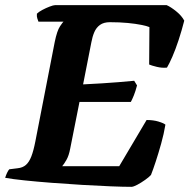

<svg xmlns="http://www.w3.org/2000/svg" viewBox="-31 -724 734 744"><path d="M478 0Q448 0 397.5 -2Q347 -4 288 -7.5Q229 -11 170.5 -15.5Q112 -20 64 -25Q16 -30 -11 -35Q-8 -45 -3.5 -54.5Q1 -64 5 -68L37 -72Q57 -74 69.5 -85Q82 -96 90.5 -118Q99 -140 106 -176L181 -561Q190 -605 201.5 -622Q213 -639 215 -640H118Q116 -646 113.5 -653Q111 -660 112 -671Q119 -678 133 -685.5Q147 -693 161.5 -698.5Q176 -704 182 -704H615Q631 -697 652 -680Q673 -663 683 -644Q673 -605 661 -568.5Q649 -532 637 -504.5Q625 -477 616 -462Q597 -460 576.5 -465Q556 -470 547 -474L548 -619Q539 -623 517 -627.5Q495 -632 464 -635Q433 -638 395 -638Q371 -638 356.5 -627.5Q342 -617 334.5 -599.5Q327 -582 323 -560L291 -397Q331 -399 363.5 -401Q396 -403 426.5 -405.5Q457 -408 489 -411L500 -393Q494 -370 487.5 -354Q481 -338 476 -329H277L241 -148Q236 -121 226.5 -104.5Q217 -88 210 -80H431L537 -259Q563 -259 583 -253Q603 -247 610 -241Q604 -205 593.5 -167.5Q583 -130 572.5 -98Q562 -66 554 -46Q547 -38 531.5 -27Q516 -16 501 -8Q486 0 478 0Z"/></svg>

Font: Texturina 12pt ExtraBold
Style: Italic
Weight: 800
Italic angle: -11°
Designer: Guillermo Torres Carreño
Foundry: Omnibus-Type
Version: Version 1.002